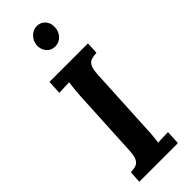

<svg xmlns="http://www.w3.org/2000/svg" viewBox="-309 -977 1002 1002"><g transform="rotate(-45 192.0 -476.5)"><path d="M356 -700 353 -634Q331 -633 314.5 -628Q298 -623 288.5 -605.5Q279 -588 277 -547L257 -164Q256 -137 253.5 -112Q251 -87 249 -74Q265 -76 289.5 -76.5Q314 -77 324 -77L320 0H35L39 -66Q61 -67 77 -72Q93 -77 102.5 -95Q112 -113 114 -153L134 -536Q136 -563 138.5 -588Q141 -613 143 -626Q127 -625 103 -624.5Q79 -624 68 -623L72 -700ZM231 -953Q260 -953 278 -932Q296 -911 294 -881Q293 -852 273.5 -830.5Q254 -809 224 -809Q194 -809 176.5 -830.5Q159 -852 160 -881Q162 -911 183 -932Q204 -953 231 -953Z"/></g></svg>

Font: Lora
Style: Italic
Weight: 400
Italic angle: -3°
Designer: Olga Karpushina, Alexei Vanyashin (Cyrillic)
Foundry: Cyreal
Version: Version 3.008